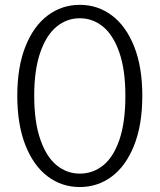

<svg xmlns="http://www.w3.org/2000/svg" viewBox="-20 -762 660 794"><path d="M51.5 -366Q51.5 -485 85.2 -569.8Q119 -654.5 177.5 -698.2Q236 -742 310 -742Q384 -742 442.5 -698.2Q501 -654.5 534.8 -569.8Q568.5 -485 568.5 -366Q568.5 -246.5 534.8 -161.2Q501 -76 442.5 -32.2Q384 11.5 310 11.5Q236 11.5 177.5 -32.2Q119 -76 85.2 -161.2Q51.5 -246.5 51.5 -366ZM498.5 -366Q498.5 -473 473.5 -545Q448.5 -617 406 -651.8Q363.5 -686.5 310 -686.5Q256.5 -686.5 214 -651.8Q171.5 -617 146.5 -545Q121.5 -473 121.5 -366Q121.5 -258.5 146.5 -186Q171.5 -113.5 214 -78.8Q256.5 -44 310 -44Q364 -44 406.5 -78Q449 -112 473.8 -184Q498.5 -256 498.5 -366Z"/></svg>

Font: Monaspace Xenon Var
Style: Regular
Weight: 400
Designer: Riley Cran and the Lettermatic Team
Version: Version 1.000 (Monaspace Xenon Var)